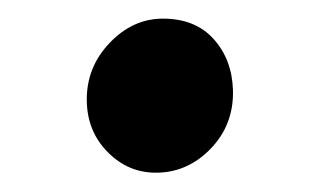

<svg xmlns="http://www.w3.org/2000/svg" viewBox="-20 -171 336 202"><path d="M144 10.7Q114.7 10.7 93.3 -11Q71.8 -32.7 71.3 -64.9Q70.8 -100.1 95.2 -125.7Q119.6 -151.4 151.4 -151.4Q185.5 -151.4 204.8 -129.9Q224.1 -108.4 225.1 -76.2Q226.1 -40 201.7 -14.6Q177.2 10.7 144 10.7Z"/></svg>

Font: HaufeMerriweatherSans
Style: Regular
Weight: 400
Designer: Eben Sorkin ( eben@eyebytes.com )
Foundry: Eben Sorkin
Version: Version 1.56